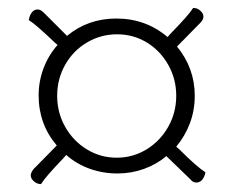

<svg xmlns="http://www.w3.org/2000/svg" viewBox="-20 -612 594 487"><path d="M501 -175Q499 -163 492 -155Q486 -149 478 -149Q469 -149 463 -157L402 -216Q377 -195 345 -183.5Q313 -172 278 -172Q241 -172 207.5 -184Q174 -196 148 -219L141 -211Q94 -162 84 -145Q79 -145 74 -147Q69 -149 64 -154Q58 -160 58 -167Q58 -174 65 -183L124 -243Q78 -297 78 -370Q78 -406 90.5 -439Q103 -472 126 -498L119 -504Q70 -551 53 -561Q55 -574 62 -582Q68 -588 75 -588Q83 -588 91 -580L150 -521Q203 -565 275 -565Q350 -565 405 -518L412 -526Q459 -574 470 -592Q471 -592 477 -591Q483 -590 490 -583Q496 -577 496 -570Q496 -562 488 -554L429 -494Q474 -439 474 -369Q474 -332 461.5 -299Q449 -266 427 -240L435 -233Q479 -189 501 -175ZM427 -369Q427 -412 406.5 -448Q386 -484 352 -504.5Q318 -525 277 -525Q236 -525 201 -504.5Q166 -484 145.5 -448Q125 -412 125 -369Q125 -326 145.5 -290Q166 -254 200.5 -233Q235 -212 276 -212Q317 -212 351.5 -233Q386 -254 406.5 -290Q427 -326 427 -369Z"/></svg>

Font: Arima Madurai Light
Style: Regular
Weight: 300
Designer: Joana Correia and Natanael Gama
Foundry: NDISCOVER
Version: Version 1.020